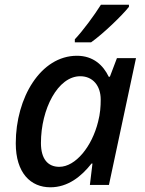

<svg xmlns="http://www.w3.org/2000/svg" viewBox="-20 -786 616 816"><path d="M298 -619V-606H367C418 -642 500 -721 528 -757V-766H409C380 -720 333 -656 298 -619ZM194 10C268 10 325 -35 369 -91H373L362 0H443L558 -539H477L447 -460H442C419 -508 377 -549 307 -549C153 -549 47 -371 47 -177C47 -50 111 10 194 10ZM232 -77C183 -77 154 -111 154 -178C154 -323 226 -462 321 -462C375 -462 408 -421 408 -363C408 -334 406 -303 397 -269C371 -163 301 -77 232 -77Z"/></svg>

Font: Noto Sans Medium
Style: Italic
Weight: 500
Italic angle: -12°
Designer: Monotype Design Team
Foundry: Monotype Imaging Inc.
Version: Version 2.013